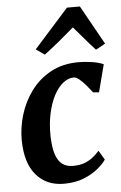

<svg xmlns="http://www.w3.org/2000/svg" viewBox="-58 -876 585 926"><g transform="rotate(-5 235.0 -412.5)"><path d="M214 10Q129.5 10 79.8 -48.2Q30 -106.5 29 -217Q28.5 -277.5 47 -339.2Q65.5 -401 103.8 -453Q142 -505 199.8 -536.5Q257.5 -568 335 -568Q364 -568 398 -563Q432 -558 455 -547.5L420.5 -414.5L392 -417Q380.5 -432 364.8 -450.8Q349 -469.5 333.2 -483Q317.5 -496.5 305.5 -496.5Q278.5 -496.5 253.5 -476.8Q228.5 -457 209.2 -420.8Q190 -384.5 179 -334.5Q168 -284.5 169 -224Q170.5 -170.5 181.2 -137Q192 -103.5 212.8 -87.8Q233.5 -72 264.5 -72Q295.5 -72 318.8 -80.2Q342 -88.5 360 -102.5Q378 -116.5 393.5 -134L420 -89Q407.5 -70 379.8 -46.8Q352 -23.5 310.5 -6.8Q269 10 214 10ZM176 -618.5 134.5 -647.5 302 -835H364.5L470 -646L424 -620.5Q398.5 -648 373.2 -678Q348 -708 322 -737.5Q286.5 -707 249.8 -676.5Q213 -646 176 -618.5Z"/></g></svg>

Font: Merriweather Light 18pt
Style: Bold Italic
Weight: 700
Italic angle: -7.8°
Version: Version 2.101